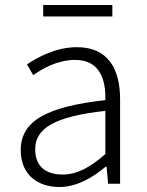

<svg xmlns="http://www.w3.org/2000/svg" viewBox="-20 -736 587 769"><path d="M218 13C287 13 350 -24 403 -68H407L413 0H461V-338C461 -456 416 -547 288 -547C202 -547 128 -505 88 -478L113 -435C151 -462 211 -496 281 -496C382 -496 404 -414 402 -335C168 -309 63 -252 63 -135C63 -35 132 13 218 13ZM230 -37C170 -37 121 -64 121 -138C121 -219 192 -269 402 -292V-119C340 -65 289 -37 230 -37ZM153 -670H430V-716H153Z"/></svg>

Font: Noto Sans KR Light
Style: Regular
Weight: 300
Designer: Ryoko NISHIZUKA 西塚涼子 (kana, bopomofo & ideographs); Paul D. Hunt (Latin, Greek & Cyrillic); Sandoll Communications 산돌커뮤니
Foundry: Adobe
Version: Version 2.004;hotconv 1.0.118;makeotfexe 2.5.65603